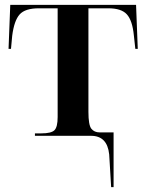

<svg xmlns="http://www.w3.org/2000/svg" viewBox="-20 -556 599 786"><path d="M435 210H445V-14H388Q366 -14 354 -29Q342 -44 342 -98V-522H424Q477 -522 499.5 -497Q522 -472 528 -411L534 -356H544L537 -536H22L15 -356H25L30 -410Q38 -472 60.5 -497Q83 -522 139 -522H216V-77Q216 -36 203 -23Q190 -10 149 -10H123V0H353Q419 0 427 76Z"/></svg>

Font: Noto Serif Display Semi
Style: Regular
Weight: 600
Designer: Monotype Design Team
Foundry: Monotype Imaging Inc.
Version: Version 1.900